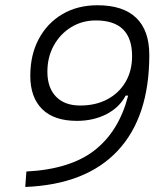

<svg xmlns="http://www.w3.org/2000/svg" viewBox="-20 -723 626 746"><path d="M78.1 3.4 82.5 -56.6Q253.4 -65.4 347.9 -139.4Q442.4 -213.4 478 -351.6H468.3Q443.4 -304.7 393.1 -279.1Q342.8 -253.4 278.8 -253.4Q189.9 -253.4 143.8 -299.1Q97.7 -344.7 97.7 -428.7Q97.7 -509.8 130.6 -571.5Q163.6 -633.3 222.4 -668Q281.2 -702.6 358.9 -702.6Q458 -702.6 509 -653.8Q560.1 -605 560.1 -509.3Q560.1 -268.1 437 -137Q314 -5.9 78.1 3.4ZM291.5 -313Q352.1 -313 397.2 -337.2Q442.4 -361.3 467.8 -404.5Q493.2 -447.8 493.2 -504.9Q493.2 -643.6 352.5 -643.6Q299.3 -643.6 256.6 -617.4Q213.9 -591.3 189 -546.1Q164.1 -501 164.1 -444.3Q164.1 -382.3 197.5 -347.7Q231 -313 291.5 -313Z"/></svg>

Font: Cascadia Code PL Light
Style: Italic
Weight: 300
Italic angle: -10°
Monospace: yes
Designer: Aaron Bell
Foundry: Saja Typeworks
Version: Version 2404.023; ttfautohint (v1.8.4)